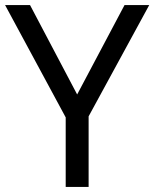

<svg xmlns="http://www.w3.org/2000/svg" viewBox="-20 -734 606 754"><path d="M283 -363 469 -714H566L328 -277V0H238V-273L0 -714H98Z"/></svg>

Font: hindi115
Style: Book
Weight: 400
Designer: Jelle Bosma - Monotype Design Team
Foundry: Monotype Imaging Inc.
Version: Version 2.003